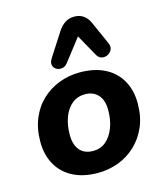

<svg xmlns="http://www.w3.org/2000/svg" viewBox="-117 -866 822 965"><g transform="rotate(-15 294.5 -384.0)"><path d="M274 11Q198 11 144 -17Q90 -45 61.5 -96Q33 -147 33 -215Q33 -283 55.5 -336.5Q78 -390 117.5 -426.5Q157 -463 207.5 -482Q258 -501 314 -501Q390 -501 444 -473.5Q498 -446 527 -395Q556 -344 556 -276Q556 -207 533 -154Q510 -101 470.5 -64Q431 -27 380.5 -8Q330 11 274 11ZM278 -102Q318 -102 345.5 -125.5Q373 -149 388.5 -189.5Q404 -230 404 -281Q404 -333 379 -360.5Q354 -388 311 -388Q272 -388 243.5 -365Q215 -342 200 -301.5Q185 -261 185 -210Q185 -158 209.5 -130Q234 -102 278 -102ZM492 -606Q501 -586 494 -571Q487 -556 472 -548.5Q457 -541 441.5 -544.5Q426 -548 416 -565L353 -678L264 -563Q252 -547 235.5 -544.5Q219 -542 205.5 -549.5Q192 -557 188.5 -572Q185 -587 197 -606L273 -724Q289 -750 310.5 -764.5Q332 -779 360 -779Q387 -779 407 -765.5Q427 -752 439 -725Z"/></g></svg>

Font: Nunito ExtraLight ExtraBold
Style: Italic
Weight: 800
Italic angle: -9°
Version: Version 3.602